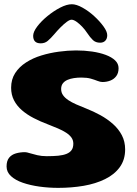

<svg xmlns="http://www.w3.org/2000/svg" viewBox="-20 -862 648 906"><path d="M254.5 24.5Q209.5 24.5 166.2 18.5Q123 12.5 88 0.5Q53 -11.5 32 -30.8Q11 -50 11 -76.5Q11 -103 23 -117.8Q35 -132.5 55 -138.2Q75 -144 98 -144Q105.5 -144 120.5 -139.2Q135.5 -134.5 155.8 -129.8Q176 -125 200.5 -125Q231.5 -125 254.8 -127.2Q278 -129.5 294 -136Q310 -142.5 318 -154Q326 -165.5 326 -184Q326 -200.5 317 -213Q308 -225.5 291.8 -236Q275.5 -246.5 253.8 -255.8Q232 -265 206.5 -275Q170.5 -288.5 139 -304.8Q107.5 -321 83.5 -341.8Q59.5 -362.5 46 -388.8Q32.5 -415 32.5 -448Q32.5 -487.5 51.5 -517Q70.5 -546.5 102.8 -567.2Q135 -588 175 -600.2Q215 -612.5 257.8 -618.2Q300.5 -624 339 -624Q378.5 -624 414.5 -618.8Q450.5 -613.5 478.8 -603Q507 -592.5 523.2 -577Q539.5 -561.5 539.5 -540Q539.5 -517.5 528.8 -503Q518 -488.5 500.8 -481.8Q483.5 -475 463.5 -475Q453.5 -475 440.2 -480.2Q427 -485.5 408.8 -490.8Q390.5 -496 364 -496Q346 -496 329 -493.5Q312 -491 298.2 -485Q284.5 -479 276.5 -468.5Q268.5 -458 268.5 -442Q268.5 -425.5 277.5 -412.8Q286.5 -400 302.2 -389.5Q318 -379 339.5 -369.5Q361 -360 386.5 -350Q421 -336.5 453.8 -318.5Q486.5 -300.5 513 -277Q539.5 -253.5 555 -223.8Q570.5 -194 570.5 -157Q570.5 -108 545.2 -73.2Q520 -38.5 475.8 -16.8Q431.5 5 374.8 14.8Q318 24.5 254.5 24.5ZM172 -657.5Q136.5 -657.5 136.5 -693Q136.5 -711.5 155.5 -736.8Q174.5 -762 203.8 -786Q233 -810 264 -826Q295 -842 319 -842Q340.5 -842 369.2 -826Q398 -810 424.5 -785.8Q451 -761.5 468.5 -737.2Q486 -713 486 -696Q486 -679.5 477 -670Q468 -660.5 452.5 -660.5Q431.5 -660.5 418.5 -672.8Q405.5 -685 390.5 -707.5Q381.5 -721.5 368 -735.8Q354.5 -750 341 -759.5Q327.5 -769 317.5 -769Q308.5 -769 294.2 -758.2Q280 -747.5 264.5 -731.8Q249 -716 236.5 -701Q219 -680.5 205.2 -669Q191.5 -657.5 172 -657.5Z"/></svg>

Font: Gluten SemiBold
Style: Regular
Weight: 600
Designer: Tyler Finck
Foundry: Etcetera Type Company
Version: Version 1.300